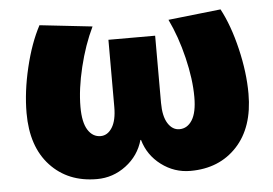

<svg xmlns="http://www.w3.org/2000/svg" viewBox="-44 -588 933 655"><g transform="rotate(-5 423.0 -260.0)"><path d="M424 -110H422Q407 -57 362.5 -23.5Q318 10 263 10Q164 10 103.5 -55Q43 -120 43 -235Q43 -308 62.5 -390Q82 -472 113 -530L293 -510Q264 -450 246 -375.5Q228 -301 228 -240Q228 -187 244.5 -161Q261 -135 288 -135Q312 -135 327.5 -159.5Q343 -184 343 -230V-460H503V-230Q503 -184 518.5 -159.5Q534 -135 558 -135Q585 -135 601.5 -161Q618 -187 618 -240Q618 -301 600 -375.5Q582 -450 553 -510L733 -530Q764 -472 783.5 -390Q803 -308 803 -235Q803 -120 742.5 -55Q682 10 583 10Q528 10 483.5 -23.5Q439 -57 424 -110Z"/></g></svg>

Font: M PLUS 1p Black
Style: Regular
Weight: 900
Version: Version 1.061